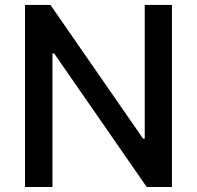

<svg xmlns="http://www.w3.org/2000/svg" viewBox="-20 -747 787 767"><path d="M666.9 0H566.1L196.4 -533.4H189.6V0H79.9V-727.3H181.5L551.5 -193.2H558.2V-727.3H666.9Z"/></svg>

Font: Linik Sans Medium
Style: Regular
Weight: 500
Designer: Rasmus Andersson (font), Cristiano Sobral (main changes)
Foundry: rsms
Version: Version 3.018;June 1, 2022;FontCreator 14.0.0.2814 64-bit; t